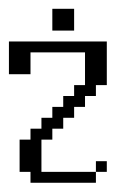

<svg xmlns="http://www.w3.org/2000/svg" viewBox="-20 -361 284 430"><path d="M194.8 23.9V0H219.2V23.9ZM48.3 48.3V23.9H23.9V-48.3H48.3V-72.8H72.8V-97.2H97.2V-121.6H121.6V-146H146V-170.4H170.4V-243.7H48.3V-194.8H0V-268.1H219.2V-170.4H194.8V-146H170.4V-121.6H146V-97.2H121.6V-72.8H97.2V-48.3H72.8V23.9H194.8V48.3ZM97.2 -292.5V-341.3H146V-292.5Z"/></svg>

Font: FS Mondwest Regular
Style: Regular
Weight: 400
Designer: NZWStudios2024
Foundry: https://fontstruct.com
Version: Version 1.0